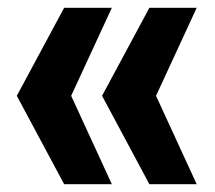

<svg xmlns="http://www.w3.org/2000/svg" viewBox="-20 -555 550 491"><path d="M144 -84H266L162 -310L266 -535H144L23 -310ZM362 -84H483L379 -310L483 -535H362L241 -310Z"/></svg>

Font: Mona Sans SemiCondensed
Style: Bold
Weight: 700
Width: 4
Designer: Deni Anggara
Foundry: GitHub
Version: Version 2.000